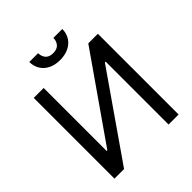

<svg xmlns="http://www.w3.org/2000/svg" viewBox="-236 -1037 1189 1189"><g transform="rotate(-45 359.0 -442.0)"><path d="M165 -707V-155.3H170.9L555.7 -707H639.6V0H551.8V-550.8H544.9L162.1 0H78.1V-707ZM359.4 -756.8Q315.9 -756.8 283.4 -772.9Q251 -789.1 233.4 -817.9Q215.8 -846.7 215.8 -883.8H293Q293 -855 309.3 -836.2Q325.7 -817.4 359.4 -817.4Q393.6 -817.4 410.2 -836.2Q426.8 -855 426.8 -883.8H504.9Q504.9 -846.7 487.1 -817.9Q469.2 -789.1 436.3 -772.9Q403.3 -756.8 359.4 -756.8Z"/></g></svg>

Font: Pretendard Std
Style: Regular
Weight: 400
Designer: Base glyphs from Inter by Rasmus Andersson; Hangeul glyphs from Noto Sans CJK(Source Han Sans) by Jang Soo-young and Kan
Foundry: Kil Hyung-jin
Version: Version 1.309